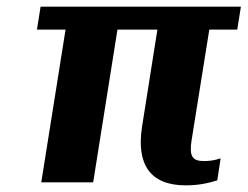

<svg xmlns="http://www.w3.org/2000/svg" viewBox="-20 -548 744 577"><path d="M91 -459H177L104 0H260L333 -459H453L407 -168C389 -53 432 9 538 9C576 9 604 3 633 -6L643 -72L632 -69C623 -66 608 -64 593 -64C558 -64 548 -78 556 -128L609 -459H693L704 -528H102Z"/></svg>

Font: Aerodynamic
Style: BdObl
Weight: 500
Designer: Google
Version: Version 2.000980; 2014